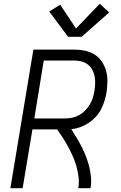

<svg xmlns="http://www.w3.org/2000/svg" viewBox="-20 -998 640 1018"><path d="M35 0 157 -735H375Q404 -735 431.5 -729Q459 -723 482 -708.5Q505 -694 520 -671.5Q535 -649 542.5 -622.5Q550 -596 549.5 -567Q549 -538 545 -509Q541 -486 534 -463Q527 -440 515.5 -418Q504 -396 487 -377.5Q470 -359 449 -345.5Q428 -332 404.5 -323.5Q381 -315 358 -313Q373 -290 387 -266.5Q401 -243 413.5 -218.5Q426 -194 436 -168Q446 -142 453 -114.5Q460 -87 462.5 -58Q465 -29 460 0H395Q400 -30 396.5 -59Q393 -88 385.5 -115.5Q378 -143 366.5 -168.5Q355 -194 342 -218.5Q329 -243 314 -266Q299 -289 283 -312H152L100 0ZM162 -370H325Q344 -370 363 -374Q382 -378 399.5 -387.5Q417 -397 431.5 -412Q446 -427 456.5 -444.5Q467 -462 472.5 -480.5Q478 -499 481 -518Q484 -537 484.5 -556.5Q485 -576 481.5 -594.5Q478 -613 469 -629Q460 -645 445.5 -656Q431 -667 413 -672Q395 -677 375 -677H212ZM341 -803 241 -937 299 -973 383 -847 509 -978 559 -932 413 -803Z"/></svg>

Font: Iosevka Curly Light Extended
Style: Italic
Weight: 300
Width: 7
Italic angle: -9°
Monospace: yes
Designer: Belleve Invis
Foundry: Belleve Invis
Version: Version 11.1.0; ttfautohint (v1.8.3)